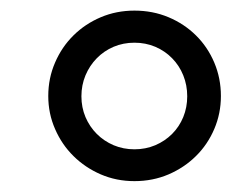

<svg xmlns="http://www.w3.org/2000/svg" viewBox="-20 -745 436 362"><path d="M71 -564Q71 -597.5 83.8 -627Q96.5 -656.5 118.5 -678.2Q140.5 -700 170 -712.5Q199.5 -725 233.5 -725Q268 -725 297.8 -712.5Q327.5 -700 349.5 -678.2Q371.5 -656.5 384 -627Q396.5 -597.5 396.5 -564Q396.5 -531 384 -501.8Q371.5 -472.5 349.5 -450.8Q327.5 -429 297.8 -416.2Q268 -403.5 233.5 -403.5Q199.5 -403.5 170 -416.2Q140.5 -429 118.5 -450.8Q96.5 -472.5 83.8 -501.8Q71 -531 71 -564ZM133.5 -563.5Q133.5 -542.5 141.2 -524.2Q149 -506 162.5 -492.5Q176 -479 194.2 -471.2Q212.5 -463.5 233.5 -463.5Q254.5 -463.5 272.8 -471.2Q291 -479 304.5 -492.5Q318 -506 325.5 -524.2Q333 -542.5 333 -563.5Q333 -584.5 325.5 -603Q318 -621.5 304.5 -635.2Q291 -649 272.8 -656.8Q254.5 -664.5 233.5 -664.5Q212.5 -664.5 194.2 -656.8Q176 -649 162.5 -635.2Q149 -621.5 141.2 -603Q133.5 -584.5 133.5 -563.5Z"/></svg>

Font: LatoHex
Style: Italic
Weight: 400
Italic angle: -7°
Designer: Lukasz Dziedzic
Foundry: tyPoland Lukasz Dziedzic
Version: Version 1.104; Western+Polish opensource